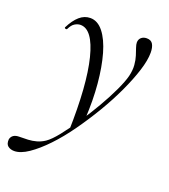

<svg xmlns="http://www.w3.org/2000/svg" viewBox="-184 -487 754 859"><g transform="rotate(20 192.5 -57.5)"><path d="M-18 281Q-36 281 -48 271.5Q-60 262 -58 239Q-51 213 -18 213Q3 213 23.5 212Q44 211 63.5 205.5Q83 200 101 188Q123 173 152 136.5Q181 100 213 52.5Q245 5 274 -45Q303 -95 323.5 -139Q344 -183 351 -211Q358 -240 356 -264Q354 -288 348 -306.5Q342 -325 337 -339.5Q332 -354 332 -363Q332 -378 342 -387Q352 -396 368 -396Q389 -396 397.5 -381Q406 -366 406 -341Q406 -305 390 -254.5Q374 -204 346.5 -145Q319 -86 283.5 -26.5Q248 33 208.5 88.5Q169 144 128 187Q87 230 49.5 255.5Q12 281 -18 281ZM182 113Q188 -108 157.5 -229.5Q127 -351 69 -351Q56 -351 42.5 -343Q29 -335 19 -314Q17 -310 11.5 -311.5Q6 -313 7 -317Q26 -355 49 -375Q72 -395 100 -395Q135 -395 162 -361Q189 -327 206 -267.5Q223 -208 230 -130.5Q237 -53 232 35Z"/></g></svg>

Font: Cormorant
Style: Italic
Weight: 400
Italic angle: -10°
Designer: Christian Thalmann (Catharsis Fonts)
Foundry: Catharsis Fonts
Version: Version 4.000